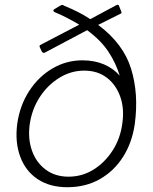

<svg xmlns="http://www.w3.org/2000/svg" viewBox="-20 -772 638 802"><path d="M543 -254Q532 -177 494.5 -117.5Q457 -58 397.5 -24Q338 10 261 10Q188 10 137.5 -23.5Q87 -57 64.5 -117.5Q42 -178 52 -255Q63 -332 102 -392Q141 -452 199 -486Q257 -520 324 -520Q375 -520 414.5 -503Q454 -486 480 -456Q464 -509 432.5 -556.5Q401 -604 344 -646L167 -552Q163 -550 159.5 -552Q156 -554 154 -558L147 -573Q143 -581 148 -584L311 -669Q289 -682 263.5 -695.5Q238 -709 209 -721Q205 -722 203.5 -726Q202 -730 206 -733L231 -748Q236 -751 239.5 -751.5Q243 -752 248 -748Q280 -735 306.5 -721.5Q333 -708 357 -692L467 -751Q470 -753 473.5 -751.5Q477 -750 477 -748L486 -725Q487 -723 487.5 -720.5Q488 -718 486 -716L390 -668Q495 -590 527.5 -485Q560 -380 543 -254ZM266 -34Q323 -34 370.5 -63.5Q418 -93 450.5 -143.5Q483 -194 491 -257Q500 -319 482 -369Q464 -419 425.5 -448Q387 -477 332 -477Q276 -477 227 -446.5Q178 -416 145.5 -365.5Q113 -315 104 -252Q96 -191 114 -141.5Q132 -92 171.5 -63Q211 -34 266 -34Z"/></svg>

Font: Libre Franklin Thin ExtraLight
Style: Italic
Weight: 250
Italic angle: -8°
Version: Version 3.000